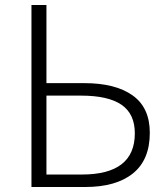

<svg xmlns="http://www.w3.org/2000/svg" viewBox="-20 -749 672 769"><path d="M106 0V-729H166V-416H318Q442 -416 511 -367Q580 -318 580 -217Q580 -109 512.5 -54.5Q445 0 321 0ZM166 -50H308Q520 -50 520 -215Q520 -293 466.5 -329.5Q413 -366 305 -366H166Z"/></svg>

Font: Noto Sans Korean Light
Style: Regular
Weight: 300
Designer: Ryoko NISHIZUKA  (kana & ideographs); Paul D. Hunt (Latin, Greek & Cyrillic); Wenlong ZHANG  (bopomofo); Sandoll Communi
Foundry: Adobe Systems Incorporated
Version: Version 1.000;PS 1;hotconv 1.0.78;makeotf.lib2.5.61930